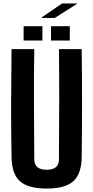

<svg xmlns="http://www.w3.org/2000/svg" viewBox="-20 -1085 541 1114"><path d="M251 9Q143 9 95.5 -33.5Q48 -76 47 -176Q44 -331 44.5 -488Q45 -645 47 -800H179Q176 -645 177 -480.5Q178 -316 179 -160Q179 -100 251 -100Q322 -100 322 -160Q323 -316 323.5 -480.5Q324 -645 322 -800H454Q456 -645 456 -488Q456 -331 454 -176Q453 -76 405.5 -33.5Q358 9 251 9ZM276 -850V-933H385V-850ZM117 -850V-933H226V-850ZM222 -981V-984L340 -1065H427V-1063L298 -981Z"/></svg>

Font: Big Shoulders Text ExtraBold
Style: Regular
Weight: 800
Designer: Patric King
Foundry: XO Type Co
Version: Version 1.000; ttfautohint (v1.8.2)